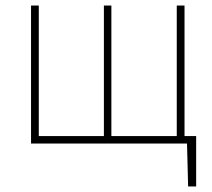

<svg xmlns="http://www.w3.org/2000/svg" viewBox="-20 -494 764 693"><path d="M92 -474H120V-3H355V-474H382V-3H618V-474H646V-3H688V179H659L655 24H92Z"/></svg>

Font: LINE Seed Sans KR Thin
Style: Regular
Weight: 250
Designer: LINE BX Design & Sandoll Inc & Dalton Maag Ltd
Foundry: Sandoll Inc.
Version: Version 1.000